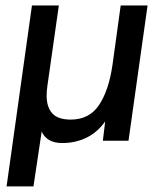

<svg xmlns="http://www.w3.org/2000/svg" viewBox="-20 -513 593 700"><path d="M96.5 -493H194.5L153 -201.5Q150 -182 150 -164.5Q150 -122.5 170.5 -99.8Q191 -77 238 -77Q305.5 -77 341 -130Q376.5 -183 390 -275.5L420 -493H518L448.5 0H355L363.5 -70.5Q335.5 -30.5 295.2 -11Q255 8.5 207 8.5Q178 8.5 159.2 -2.5Q140.5 -13.5 132 -33.5L102 166.5H4Z"/></svg>

Font: HK Grotesk Medium
Style: Italic
Weight: 500
Italic angle: -8°
Designer: Alfredo Marco Pradil
Foundry: Hanken Design Co.
Version: Version 3.004